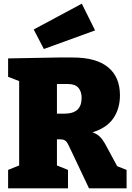

<svg xmlns="http://www.w3.org/2000/svg" viewBox="-20 -1022 717 1042"><path d="M24 0V-100L84 -124V-582L24 -605V-705L297 -710H375Q502 -710 566.5 -657Q631 -604 631 -505Q631 -433 595.5 -380.5Q560 -328 482 -304Q507 -295 522.5 -279.5Q538 -264 550 -242L616 -120L667 -100V0H463L374 -188Q358 -223 349 -240Q340 -257 328.5 -262Q317 -267 292 -266H289V-124L349 -100V0ZM349 -566H289V-405H327Q377 -405 400 -426.5Q423 -448 423 -491Q423 -525 405.5 -545.5Q388 -566 349 -566ZM218 -756 163 -862 424 -1002 496 -857Z"/></svg>

Font: Bitter Black
Style: Regular
Weight: 900
Designer: Sol Matas, and Bitter project Authors
Foundry: Sol Matas
Version: Version 2.001